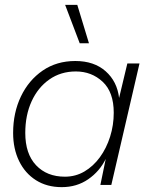

<svg xmlns="http://www.w3.org/2000/svg" viewBox="-20 -761 605 790"><path d="M234 9Q173 9 128 -19.5Q83 -48 58.5 -98.5Q34 -149 34 -214Q34 -297 66 -364Q98 -431 155.5 -470.5Q213 -510 290 -510Q367 -510 414.5 -468Q462 -426 470 -358L504 -500H554L438 0H393L415 -107Q390 -56 343 -23.5Q296 9 234 9ZM247 -34Q291 -34 327.5 -55.5Q364 -77 391 -114Q418 -151 433 -198.5Q448 -246 448 -297Q448 -382 402.5 -424.5Q357 -467 292 -467Q230 -467 183 -434Q136 -401 110 -344Q84 -287 84 -214Q84 -128 128.5 -81Q173 -34 247 -34ZM298 -741 346 -583H308L248 -741Z"/></svg>

Font: Prodigy Sans Light
Style: Italic
Weight: 300
Italic angle: -13°
Designer: Wei Huang
Foundry: Wei Huang
Version: Version 1.003; ttfautohint (v1.8.3)